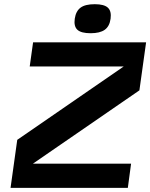

<svg xmlns="http://www.w3.org/2000/svg" viewBox="-20 -904 723 924"><path d="M138.2 -116.2H610.8L595.2 0H30.8L63 -231L575.2 -584H123L139.2 -700.2H683.1L650.9 -469.2ZM436 -883.8Q481 -883.8 499 -867.2Q517.1 -850.6 512.2 -814Q507.3 -777.3 484.1 -760.7Q460.9 -744.1 416 -744.1Q370.6 -744.1 352.5 -760.7Q334.5 -777.3 339.8 -814Q345.2 -850.6 367.7 -867.2Q390.1 -883.8 436 -883.8Z"/></svg>

Font: Fivo Sans Modern
Style: Italic
Weight: 700
Designer: Alexander Slobzheninov
Foundry: Alexander Slobzheninov
Version: 1.0